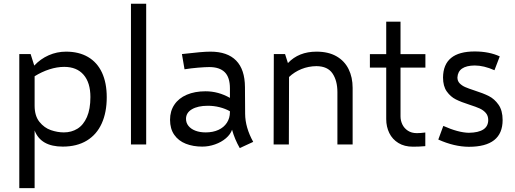

<svg xmlns="http://www.w3.org/2000/svg" viewBox="-20 -760 2708 1010"><path d="M541.5 -248.5Q541.5 -168.9 515.1 -110.6Q488.8 -52.2 436.8 -20.5Q384.8 11.2 310.1 11.2Q194.3 11.2 162.1 -73.7V229.5H81.5V-475.6H141.1L160.2 -415Q192.9 -450.2 236.1 -469.2Q279.3 -488.3 327.6 -488.3Q395 -488.3 443.1 -460.2Q491.2 -432.1 516.4 -378.2Q541.5 -324.2 541.5 -248.5ZM455.6 -249.5Q455.6 -325.2 419.7 -366.7Q383.8 -408.2 317.9 -408.2Q280.3 -408.2 240 -395.3Q199.7 -382.3 162.1 -358.9V-204.1Q162.1 -150.4 187.5 -118.9Q212.9 -87.4 247.8 -75.4Q282.7 -63.5 315.9 -63.5Q356 -63.5 387.5 -83Q418.9 -102.5 437.3 -144.3Q455.6 -186 455.6 -249.5Z M668.9 -740.2H749V0H668.9Z M1241.2 19Q1214.4 -27.8 1200.7 -77.6Q1192.4 -53.2 1168.5 -32.7Q1144.5 -12.2 1111.3 -0.5Q1078.1 11.2 1043.9 11.2Q995.6 11.2 957.3 -3.9Q918.9 -19 896.7 -50.8Q874.5 -82.5 874.5 -129.9Q874.5 -175.8 897.5 -209.7Q920.4 -243.7 962.6 -261.7Q1004.9 -279.8 1061 -279.8Q1128.4 -279.8 1189.5 -245.1V-294.9Q1189.5 -353.5 1162.1 -380.4Q1134.8 -407.2 1081.1 -407.2Q1060.5 -407.2 1022.2 -404.1Q983.9 -400.9 950.7 -395.5L937 -475.6Q996.6 -482.4 1030.5 -485.4Q1064.5 -488.3 1087.4 -488.3Q1176.3 -488.3 1222.2 -441.4Q1268.1 -394.5 1268.6 -301.8L1269.5 -161.1Q1270 -89.4 1312 -13.7ZM1189.5 -170.4V-174.8Q1165 -188.5 1135.3 -196Q1105.5 -203.6 1073.2 -203.6Q1021 -203.6 989.7 -185.3Q958.5 -167 958.5 -134.8Q958.5 -113.8 971.4 -97.7Q984.4 -81.5 1007.8 -72.5Q1031.2 -63.5 1062 -63.5Q1100.1 -63.5 1128.9 -76.7Q1157.7 -89.8 1173.6 -114.3Q1189.5 -138.7 1189.5 -170.4Z M1835 -297.9V0H1754.9V-275.4Q1754.9 -335.4 1729.2 -373.5Q1703.6 -411.6 1644.5 -412.1Q1602.5 -411.6 1565.7 -396.7Q1528.8 -381.8 1500.5 -355L1499.5 0H1419.4L1420.4 -475.6H1479.5L1494.6 -428.2Q1551.3 -488.3 1645 -488.3Q1707.5 -488.3 1750 -463.9Q1792.5 -439.5 1813.7 -396.5Q1835 -353.5 1835 -297.9Z M2086.9 -404.3V-147.5Q2086.9 -126 2096.4 -105.7Q2106 -85.4 2125.5 -72.5Q2145 -59.6 2172.9 -59.6Q2192.4 -59.6 2217.3 -63V8.8Q2185.5 11.7 2152.8 11.7Q2107.4 11.7 2075.7 -7.8Q2043.9 -27.3 2027.8 -60.3Q2011.7 -93.3 2011.7 -133.3V-404.3H1925.8V-475.1H2011.7V-646H2086.9V-475.1H2217.8V-404.3Z M2285.6 -25.9 2312 -97.7Q2390.6 -62.5 2446.3 -61.5Q2547.9 -63 2548.3 -128.4Q2548.3 -151.4 2535.4 -166Q2522.5 -180.7 2503.2 -189.5Q2483.9 -198.2 2450.2 -209Q2405.8 -223.1 2377.9 -237.1Q2350.1 -251 2330.3 -278.8Q2310.5 -306.6 2310.5 -352.5Q2312 -489.3 2477.1 -489.3Q2552.7 -489.3 2608.9 -463.4L2581.1 -390.6Q2524.9 -415.5 2477.1 -415.5Q2389.6 -414.6 2386.2 -352.5Q2386.2 -334 2397.9 -321.8Q2409.7 -309.6 2427 -302Q2444.3 -294.4 2475.6 -284.2Q2522 -269.5 2551.5 -254.6Q2581.1 -239.7 2602.5 -209.2Q2624 -178.7 2624 -128.4Q2624 12.2 2446.3 12.2Q2369.1 11.7 2285.6 -25.9Z"/></svg>

Font: Selawik
Style: Regular
Weight: 400
Designer: Aaron Bell
Foundry: Microsoft Corporation
Version: Version 1.01